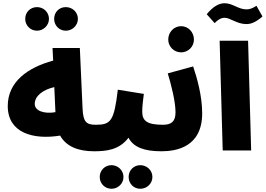

<svg xmlns="http://www.w3.org/2000/svg" viewBox="-20 -931 1644 1188"><path d="M387 -741C428 -741 462 -774 462 -814C462 -856 428 -887 387 -887C346 -887 315 -856 315 -814C315 -774 346 -741 387 -741ZM209 -741C249 -741 283 -774 283 -814C283 -856 249 -887 209 -887C168 -887 136 -856 136 -814C136 -774 168 -741 209 -741ZM562 5C617 5 651 -28 651 -79C651 -122 625 -159 572 -159C514 -159 495 -177 491 -257L474 -634H305L309 -556C151 -513 28 -425 28 -275C28 -108 186 -65 352 -92C390 -24 465 5 562 5ZM195 -288C195 -339 249 -377 316 -392L323 -237C255 -225 195 -244 195 -288Z M562 5C634 5 718 -2 775 -79C805 -22 868 5 979 5C1036 5 1069 -28 1069 -79C1069 -122 1043 -159 989 -159C888 -159 860 -184 860 -241C860 -279 867 -322 870 -350L709 -376C686 -180 665 -159 572 -159ZM848 237C889 237 923 205 923 164C923 123 889 91 848 91C807 91 776 123 776 164C776 205 807 237 848 237ZM670 237C710 237 744 205 744 164C744 123 710 91 670 91C629 91 597 123 597 164C597 205 629 237 670 237Z M1101 -607C1145 -607 1180 -643 1180 -686C1180 -732 1145 -769 1101 -769C1056 -769 1021 -732 1021 -686C1021 -643 1056 -607 1101 -607ZM979 5C1071 5 1231 -21 1231 -230C1231 -337 1199 -450 1175 -520L1018 -477C1039 -408 1066 -303 1066 -236C1066 -178 1039 -159 989 -159Z M1505 -782C1525 -782 1556 -787 1604 -829L1567 -895C1541 -879 1525 -873 1505 -873C1454 -873 1420 -911 1370 -911C1333 -911 1297 -889 1259 -843L1308 -788C1329 -809 1347 -821 1370 -821C1405 -821 1445 -782 1505 -782ZM1358 0H1534L1515 -679H1339Z"/></svg>

Font: Noto Sans Arabic UI Cn Bk
Style: Regular
Weight: 900
Width: 3
Designer: Monotype Design Team, Nadine Chahine and Nizar Qandah
Foundry: Monotype Imaging Inc.
Version: Version 2.010